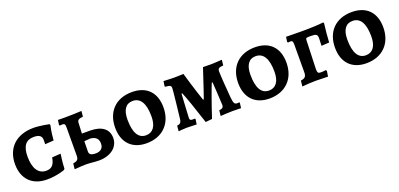

<svg xmlns="http://www.w3.org/2000/svg" viewBox="3 -1185 3886 1872"><g transform="rotate(-20 1945.5 -249.5)"><path d="M275 9C378 9 459 -22 459 -22L468 -32C470 -99 483 -183 483 -183L393 -177C381 -103 352 -74 296 -74C216 -74 170 -141 170 -265C170 -376 211 -426 291 -426C349 -426 374 -407 374 -363C374 -341 373 -321 373 -321L463 -327C468 -413 485 -479 485 -479L480 -490C480 -490 389 -510 319 -510C141 -510 30 -406 30 -238C30 -84 122 9 275 9Z M812 8C934 8 1018 -57 1018 -152C1018 -245 949 -296 828 -296H745L750 -402C751 -435 764 -442 811 -448L816 -505C758 -502 699 -500 638 -500C616 -500 594 -500 571 -501L564 -452L569 -443C579 -444 590 -445 596 -445C619 -445 625 -436 625 -404L624 -112C624 -72 611 -59 566 -51L560 7C613 2 659 0 680 0C723 0 769 8 812 8ZM807 -68C761 -68 740 -81 740 -111L742 -218L806 -223C861 -216 887 -192 887 -141C887 -94 858 -68 807 -68Z M1308 9C1473 9 1580 -98 1580 -265C1580 -420 1492 -510 1340 -510C1174 -510 1069 -405 1069 -238C1069 -83 1158 9 1308 9ZM1328 -66C1251 -66 1209 -133 1209 -271C1209 -374 1248 -426 1318 -426C1396 -426 1440 -360 1440 -222C1440 -120 1399 -66 1328 -66Z M1918 11 1986 4C2034 -143 2083 -277 2105 -330H2113C2113 -330 2127 -121 2127 -90C2127 -65 2114 -55 2081 -51L2075 6C2081 5 2178 0 2202 0C2237 0 2288 2 2288 2L2295 -52L2291 -57C2291 -57 2279 -56 2268 -56C2242 -56 2234 -72 2228 -126C2220 -212 2209 -370 2209 -408C2209 -437 2221 -446 2267 -449L2273 -503L2269 -506C2269 -506 2220 -502 2187 -501C2177 -500 2167 -500 2157 -500C2128 -500 2097 -502 2076 -501C2026 -346 1976 -203 1976 -203H1968C1968 -203 1919 -346 1874 -504C1874 -504 1813 -501 1776 -501C1745 -501 1668 -505 1668 -505L1660 -453L1665 -447C1715 -443 1725 -438 1725 -410C1725 -388 1696 -127 1693 -106C1690 -68 1676 -54 1644 -51L1639 6C1639 6 1691 0 1724 0C1751 0 1827 3 1827 3L1835 -52L1830 -56H1804C1785 -56 1777 -63 1777 -81C1777 -99 1791 -330 1791 -330H1799C1822 -276 1868 -144 1918 11Z M2584 9C2749 9 2856 -98 2856 -265C2856 -420 2768 -510 2616 -510C2450 -510 2345 -405 2345 -238C2345 -83 2434 9 2584 9ZM2604 -66C2527 -66 2485 -133 2485 -271C2485 -374 2524 -426 2594 -426C2672 -426 2716 -360 2716 -222C2716 -120 2675 -66 2604 -66Z M2922 8C2968 3 3026 0 3063 0C3090 0 3143 2 3190 3L3199 -54L3191 -64C3174 -61 3152 -60 3139 -60C3110 -60 3104 -69 3104 -108L3114 -402C3114 -424 3119 -427 3160 -427C3226 -427 3236 -419 3236 -375C3236 -358 3235 -329 3233 -301L3314 -306C3317 -365 3324 -442 3332 -500L3326 -510C3282 -504 3202 -500 3097 -500C3049 -500 2978 -502 2938 -502L2931 -451L2937 -443C2946 -444 2956 -445 2961 -445C2982 -445 2988 -437 2988 -403L2987 -118C2987 -73 2974 -58 2928 -51Z M3589 9C3754 9 3861 -98 3861 -265C3861 -420 3773 -510 3621 -510C3455 -510 3350 -405 3350 -238C3350 -83 3439 9 3589 9ZM3609 -66C3532 -66 3490 -133 3490 -271C3490 -374 3529 -426 3599 -426C3677 -426 3721 -360 3721 -222C3721 -120 3680 -66 3609 -66Z"/></g></svg>

Font: Alegreya SC
Style: Bold
Weight: 700
Designer: Juan Pablo del Peral
Foundry: Huerta Tipografica
Version: Version 2.007;PS 002.007;hotconv 1.0.88;makeotf.lib2.5.64775